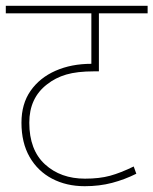

<svg xmlns="http://www.w3.org/2000/svg" viewBox="-20 -642 529 662"><path d="M489 -596H321V-396H304Q246 -396 208.5 -385Q171 -374 142 -351Q81 -304 81 -219Q81 -125 135 -75.5Q189 -26 273 -26Q323 -26 359.5 -36Q396 -46 441 -68L450 -43Q410 -23 366.5 -11.5Q323 0 272 0Q209 0 159.5 -26Q110 -52 82 -101Q54 -150 54 -219Q54 -284 85.5 -329Q117 -374 171.5 -398Q226 -422 295 -422V-596H0V-622H489Z"/></svg>

Font: Noto Sans Thin
Style: Italic
Weight: 100
Italic angle: -12°
Designer: Monotype Design Team
Foundry: Monotype Imaging Inc.
Version: Version 2.013; ttfautohint (v1.8.4.7-5d5b)